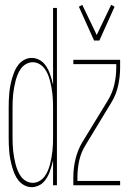

<svg xmlns="http://www.w3.org/2000/svg" viewBox="-20 -768 540 796"><path d="M112 8Q96 8 81.5 0.5Q67 -7 57 -19.5Q47 -32 41 -46Q35 -60 30.5 -75.5Q26 -91 23 -106.5Q20 -122 18.5 -137.5Q17 -153 16.5 -168.5Q16 -184 16 -200V-320Q16 -336 16.5 -351.5Q17 -367 18.5 -382.5Q20 -398 23 -413.5Q26 -429 30.5 -444.5Q35 -460 41 -474Q47 -488 57 -500.5Q67 -513 81.5 -520.5Q96 -528 112 -528Q124 -528 136.5 -523Q149 -518 158 -509.5Q167 -501 174 -489.5Q181 -478 185.5 -466Q190 -454 193.5 -441.5Q197 -429 200 -417V-735H216V0H200V-103Q197 -91 193.5 -78.5Q190 -66 185.5 -54Q181 -42 174 -30.5Q167 -19 158 -10.5Q149 -2 136.5 3Q124 8 112 8ZM116 -10Q130 -10 142.5 -17Q155 -24 164 -35.5Q173 -47 178.5 -60.5Q184 -74 187.5 -87.5Q191 -101 193.5 -115Q196 -129 197.5 -143Q199 -157 199.5 -171.5Q200 -186 200 -200V-320Q200 -334 199.5 -348.5Q199 -363 197.5 -377Q196 -391 193.5 -405Q191 -419 187.5 -432.5Q184 -446 178.5 -459.5Q173 -473 164 -484.5Q155 -496 142.5 -503Q130 -510 116 -510Q102 -510 89 -503Q76 -496 67.5 -484.5Q59 -473 53.5 -459.5Q48 -446 44.5 -432.5Q41 -419 38.5 -405Q36 -391 34.5 -377Q33 -363 32.5 -348.5Q32 -334 32 -320V-200Q32 -186 32.5 -171.5Q33 -157 34.5 -143Q36 -129 38.5 -115Q41 -101 44.5 -87.5Q48 -74 53.5 -60.5Q59 -47 67.5 -35.5Q76 -24 89 -17Q102 -10 116 -10ZM370 -600 307 -740 321 -748 381 -623 441 -748 455 -740 392 -600ZM284 0V-33Q284 -71 293 -108.5Q302 -146 321 -178L428 -353Q446 -383 454 -417.5Q462 -452 462 -488V-502H284V-520H478V-488Q478 -449 469.5 -411.5Q461 -374 441 -342L335 -167Q316 -137 308.5 -102.5Q301 -68 301 -33V-18H478V0Z"/></svg>

Font: Iosevka Term Curly Thin
Style: Regular
Weight: 100
Designer: Belleve Invis
Foundry: Belleve Invis
Version: Version 32.3.0